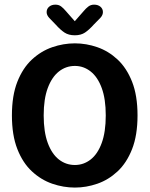

<svg xmlns="http://www.w3.org/2000/svg" viewBox="-20 -816 659 846"><path d="M310 10.5Q259.5 10.5 210.2 -6.5Q161 -23.5 120.8 -60.8Q80.5 -98 56.5 -159Q32.5 -220 32.5 -307.5Q32.5 -395 56.5 -455.8Q80.5 -516.5 120.8 -553.8Q161 -591 210.2 -608Q259.5 -625 310 -625Q360 -625 409 -608Q458 -591 498 -553.8Q538 -516.5 562 -455.8Q586 -395 586 -307.5Q586 -220 562 -159Q538 -98 498 -60.8Q458 -23.5 409 -6.5Q360 10.5 310 10.5ZM310 -89Q348.5 -89 379.5 -113.2Q410.5 -137.5 428.2 -186Q446 -234.5 446 -307.5Q446 -380 428.2 -428.2Q410.5 -476.5 379.5 -501Q348.5 -525.5 310 -525.5Q270.5 -525.5 239.5 -501Q208.5 -476.5 190.5 -428.2Q172.5 -380 172.5 -307.5Q172.5 -234.5 190.5 -186Q208.5 -137.5 239.5 -113.2Q270.5 -89 310 -89ZM422 -737 393 -707.5Q372.5 -684.5 354.5 -672.5Q336.5 -660.5 309.5 -660.5Q282.5 -660.5 264.2 -672.5Q246 -684.5 225.5 -707.5L197 -737Q185.5 -749.5 185.5 -762.5Q185.5 -777 196.2 -786.2Q207 -795.5 224 -795.5Q239 -795.5 249.2 -787.8Q259.5 -780 270 -767.5L309.5 -722.5L349 -767.5Q358.5 -779 369.2 -787.2Q380 -795.5 394.5 -795.5Q412 -795.5 422.8 -786.2Q433.5 -777 433.5 -762.5Q433.5 -757 431 -750.5Q428.5 -744 422 -737Z"/></svg>

Font: Sono ExtraLight Monospace SemiBold
Style: Regular
Weight: 600
Version: Version 2.112